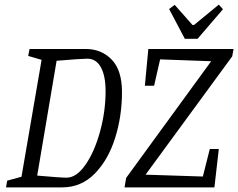

<svg xmlns="http://www.w3.org/2000/svg" viewBox="-20 -811 1031 831"><path d="M508 -412Q508 -309 478.5 -214.5Q449 -120 390.5 -60Q332 0 249 0H6L11 -29L73 -46L160 -552L102 -569L108 -599H351Q419 -599 463.5 -553Q508 -507 508 -412ZM437 -416Q437 -483 416.5 -520Q396 -557 358 -557Q333 -557 225 -548L141 -51Q242 -42 268 -42Q311 -42 350 -98Q389 -154 413 -241.5Q437 -329 437 -416ZM610 -55 858 -47 888 -166H927L908 0H519L526 -41L894 -546L673 -554L647 -440H607L622 -599H991L985 -567ZM712 -772 736 -790 813 -703H820L927 -791L945 -771L835 -643H780Z"/></svg>

Font: Grenze Light
Style: Italic
Weight: 300
Italic angle: -10°
Designer: Renata Polastri
Foundry: Omnibus-Type
Version: Version 1.002; ttfautohint (v1.8)